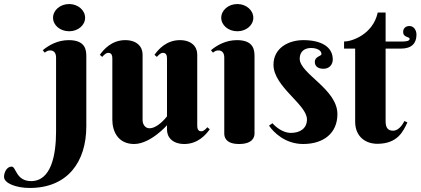

<svg xmlns="http://www.w3.org/2000/svg" viewBox="-211 -706 2085 952"><path d="M52 -618C52 -581 87 -551 132 -551C176 -551 211 -581 211 -618C211 -655 176 -686 132 -686C87 -686 52 -655 52 -618ZM67 -55C67 63 43 192 -57 192C-132 192 -131 120 -153 120C-177 120 -191 148 -191 171C-191 203 -130 226 -64 226C124 226 217 97 217 -80V-426C217 -455 215 -507 130 -507C75 -507 31 -482 1 -457L11 -445C20 -452 27 -456 38 -456C59 -456 67 -440 67 -421Z M767 -436C767 -475 738 -507 681 -507C614 -507 574 -461 555 -434L567 -424C575 -433 585 -444 597 -444C616 -444 617 -426 617 -414V-129C607 -116 568 -70 530 -70C507 -70 496 -92 496 -110V-436C496 -475 467 -507 410 -507C343 -507 303 -461 284 -434L296 -424C304 -433 314 -444 326 -444C345 -444 346 -426 346 -414V-112C346 -54 375 8 454 8C535 8 617 -85 617 -85V-63C617 -24 646 8 703 8C770 8 810 -38 829 -65L817 -75C809 -66 799 -55 787 -55C768 -55 767 -73 767 -85Z M1051 -426C1051 -455 1049 -507 964 -507C909 -507 865 -482 835 -457L845 -445C854 -452 861 -456 872 -456C893 -456 901 -440 901 -421V-44C901 -30 905 8 974 8C1043 8 1051 -27 1051 -44ZM886 -618C886 -581 921 -551 966 -551C1010 -551 1045 -581 1045 -618C1045 -655 1010 -686 966 -686C921 -686 886 -655 886 -618Z M1331 -468C1361 -468 1383 -456 1383 -438C1383 -427 1350 -427 1350 -399C1350 -378 1365 -365 1393 -365C1422 -365 1439 -386 1439 -411C1439 -475 1380 -507 1293 -507C1218 -507 1145 -467 1145 -385C1145 -276 1311 -188 1311 -114C1311 -70 1278 -47 1231 -47C1193 -47 1157 -75 1140 -95L1123 -83C1145 -50 1203 8 1292 8C1395 8 1462 -47 1462 -140C1462 -265 1275 -340 1275 -415C1275 -452 1301 -468 1331 -468Z M1777 -465C1831 -465 1854 -492 1854 -534C1854 -555 1842 -577 1819 -577C1801 -577 1788 -566 1788 -548C1788 -518 1820 -526 1820 -513C1820 -504 1807 -500 1781 -500H1701V-644H1662C1638 -534 1532 -500 1495 -500V-465H1550V-103C1550 -27 1603 7 1660 7C1762 7 1789 -57 1809 -99L1794 -106C1794 -106 1773 -58 1738 -58C1715 -58 1701 -70 1701 -104V-465Z"/></svg>

Font: Berkshire Swash
Style: Regular
Weight: 700
Designer: Astigmatic (AOETI)
Foundry: Astigmatic (AOETI)
Version: Version 1.000